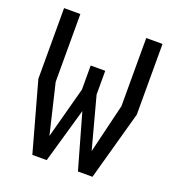

<svg xmlns="http://www.w3.org/2000/svg" viewBox="-132 -836 865 942"><g transform="rotate(20 300.0 -365.0)"><path d="M142 0 42 -361V-730H127V-376L189 -116L261 -384V-510H337V-386L409 -117L471 -374V-730H556V-361L456 0H380L299 -286L217 0Z"/></g></svg>

Font: Moralerspace Krypton JPDOC
Style: Regular
Weight: 400
Version: v0.0.6; ttfautohint (v1.8.4.7-5d5b-dirty) -l 6 -r 45 -G 200 